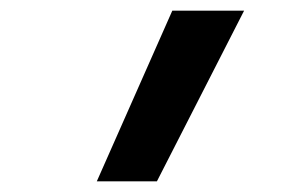

<svg xmlns="http://www.w3.org/2000/svg" viewBox="-20 -792 540 361"><path d="M162 -451 304 -772H439L275 -451Z"/></svg>

Font: Iosevka Slab Oblique
Style: Bold
Weight: 700
Italic angle: -9°
Monospace: yes
Designer: Belleve Invis
Foundry: Belleve Invis
Version: Version 11.1.1; ttfautohint (v1.8.3)